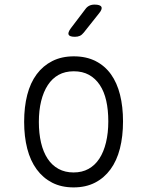

<svg xmlns="http://www.w3.org/2000/svg" viewBox="-20 -805 640 835"><path d="M300 10Q247 10 207 -10.5Q167 -31 139.5 -68.5Q112 -106 98.5 -158.5Q85 -211 85 -275Q85 -340 98.5 -392.5Q112 -445 139.5 -482Q167 -519 207.5 -539.5Q248 -560 301 -560Q355 -560 395.5 -539.5Q436 -519 462.5 -482Q489 -445 502 -393Q515 -341 515 -277Q515 -212 501.5 -159Q488 -106 460.5 -68.5Q433 -31 393 -10.5Q353 10 300 10ZM300 -55Q337 -55 365 -70.5Q393 -86 412 -115Q431 -144 441 -185.5Q451 -227 451 -277Q451 -327 442 -367Q433 -407 414 -435.5Q395 -464 367 -479.5Q339 -495 301 -495Q263 -495 235 -479.5Q207 -464 188 -435Q169 -406 159 -365.5Q149 -325 149 -275Q149 -225 158.5 -184.5Q168 -144 187 -115Q206 -86 234.5 -70.5Q263 -55 300 -55ZM344 -663Q336 -653 327 -649Q318 -645 306 -645Q283 -645 278.5 -654Q274 -663 288 -682L351 -765Q358 -775 368 -780Q378 -785 391 -785Q416 -785 421 -775Q426 -765 410 -746Z"/></svg>

Font: Maple Mono NL ExtraLight
Style: Regular
Weight: 275
Monospace: yes
Designer: subframe7536
Version: Version 7.000